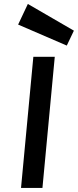

<svg xmlns="http://www.w3.org/2000/svg" viewBox="-20 -930 386 950"><path d="M84 0 145 -649H251L190 0ZM310.4 -704.5 69.7 -808.4 117.8 -910.4 345.6 -778.3Z"/></svg>

Font: Karla
Style: Italic
Weight: 400
Italic angle: -8°
Designer: Jonathan Pinhorn
Version: Version 2.004;gftools[0.9.33]